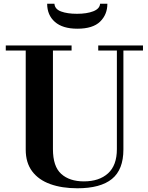

<svg xmlns="http://www.w3.org/2000/svg" viewBox="-20 -998 796 1030"><path d="M395 12Q312 12 249.5 -10.5Q187 -33 152.5 -79Q118 -125 118 -195V-727H11V-754H364V-727H264V-198Q264 -105 308.5 -65Q353 -25 430 -25Q512 -25 559.5 -68Q607 -111 607 -198V-727H507V-754H747V-727H642V-196Q642 -88 580.5 -38Q519 12 395 12ZM395 -844Q316 -844 274.5 -880.5Q233 -917 233 -978H272Q274 -949 307.5 -936.5Q341 -924 393 -924Q446 -924 480.5 -937.5Q515 -951 517 -978H556Q556 -920 517 -882Q478 -844 395 -844Z"/></svg>

Font: Libre Bodoni Medium
Style: Regular
Weight: 500
Designer: Pablo Impallari, Rodrigo Fuenzalida
Foundry: Impallari Type
Version: Version 2.005;gftools[0.9.23]